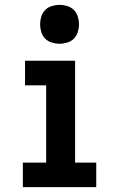

<svg xmlns="http://www.w3.org/2000/svg" viewBox="-20 -770 490 790"><path d="M74 0V-101H170V-419H83V-520H289V-101H376V0ZM225 -590Q209 -590 193 -595Q177 -600 166 -611Q155 -622 150 -638Q145 -654 145 -670Q145 -686 150 -702Q155 -718 166 -729Q177 -740 193 -745Q209 -750 225 -750Q241 -750 257 -745Q273 -740 284 -729Q295 -718 300 -702Q305 -686 305 -670Q305 -654 300 -638Q295 -622 284 -611Q273 -600 257 -595Q241 -590 225 -590Z"/></svg>

Font: Zed Sans Extended
Style: Bold
Weight: 700
Width: 7
Designer: Belleve Invis
Foundry: Belleve Invis
Version: Version 1.0.0; ttfautohint (v1.8.4)